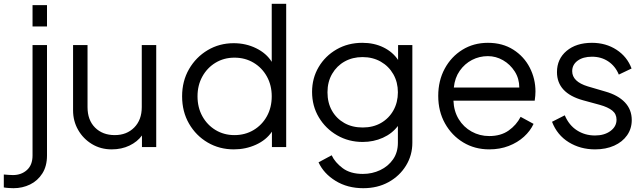

<svg xmlns="http://www.w3.org/2000/svg" viewBox="-86 -773 3384 1009"><path d="M85 -634V-746H161V-634ZM-15 216Q-24 216 -40 215Q-56 214 -66 212V144Q-55 145 -41.5 146Q-28 147 -18 147Q26 147 55.5 120.5Q85 94 85 44V-536H161V44Q161 100 136.5 138.5Q112 177 72 196.5Q32 216 -15 216Z M501 12Q443 12 397 -16Q351 -44 324.5 -90.5Q298 -137 298 -193V-536H374V-210Q374 -142 413.5 -102.5Q453 -63 517 -63Q580 -63 619.5 -103Q659 -143 659 -210V-536H735V0H660V-61Q636 -28 594.5 -8Q553 12 501 12Z M1143 12Q1067 12 1005.5 -24Q944 -60 907.5 -123Q871 -186 871 -267Q871 -347 907.5 -410Q944 -473 1005.5 -509.5Q1067 -546 1142 -546Q1206 -546 1260 -519.5Q1314 -493 1342 -448V-753H1418V0H1343V-81Q1313 -37 1259 -12.5Q1205 12 1143 12ZM1146 -63Q1202 -63 1246.5 -89.5Q1291 -116 1316.5 -162Q1342 -208 1342 -267Q1342 -325 1316.5 -371Q1291 -417 1246.5 -443.5Q1202 -470 1146 -470Q1091 -470 1047 -443.5Q1003 -417 977.5 -371Q952 -325 952 -267Q952 -208 977.5 -162Q1003 -116 1047 -89.5Q1091 -63 1146 -63Z M1823 216Q1740 216 1677.5 177.5Q1615 139 1588 80L1657 43Q1674 80 1714.5 110.5Q1755 141 1821 141Q1870 141 1912 121Q1954 101 1979.5 64.5Q2005 28 2005 -23V-111Q1975 -71 1926 -49Q1877 -27 1820 -27Q1746 -27 1685.5 -62Q1625 -97 1589.5 -156.5Q1554 -216 1554 -290Q1554 -362 1588.5 -420.5Q1623 -479 1683 -513.5Q1743 -548 1818 -548Q1880 -548 1929 -524Q1978 -500 2006 -458V-536H2081V-23Q2081 43 2047.5 97.5Q2014 152 1956 184Q1898 216 1823 216ZM1820 -103Q1875 -103 1916.5 -127Q1958 -151 1981.5 -193Q2005 -235 2005 -288Q2005 -341 1981 -383Q1957 -425 1915 -449Q1873 -473 1819 -473Q1767 -473 1725.5 -450Q1684 -427 1659.5 -385Q1635 -343 1635 -288Q1635 -233 1658.5 -191.5Q1682 -150 1723.5 -126.5Q1765 -103 1820 -103Z M2485 12Q2409 12 2348.5 -24.5Q2288 -61 2252.5 -124.5Q2217 -188 2217 -269Q2217 -349 2251 -412Q2285 -475 2344 -511.5Q2403 -548 2478 -548Q2555 -548 2611.5 -512Q2668 -476 2698 -417.5Q2728 -359 2728 -292Q2728 -283 2727 -270Q2726 -257 2724 -244H2297Q2299 -189 2324.5 -147Q2350 -105 2392.5 -81.5Q2435 -58 2485 -58Q2546 -58 2587 -87Q2628 -116 2650 -159L2718 -122Q2701 -85 2667.5 -54.5Q2634 -24 2587.5 -6Q2541 12 2485 12ZM2478 -478Q2433 -478 2394.5 -458Q2356 -438 2330 -401Q2304 -364 2299 -313H2643Q2643 -360 2619 -397.5Q2595 -435 2557.5 -456.5Q2520 -478 2478 -478Z M3041 12Q2964 12 2903 -25.5Q2842 -63 2815 -133L2882 -167Q2904 -115 2946 -88Q2988 -61 3041 -61Q3090 -61 3122 -84.5Q3154 -108 3154 -144Q3154 -174 3131.5 -192Q3109 -210 3066 -222L2978 -246Q2841 -284 2841 -394Q2841 -463 2891.5 -505.5Q2942 -548 3025 -548Q3098 -548 3154 -511.5Q3210 -475 3233 -413L3166 -381Q3148 -425 3111 -450Q3074 -475 3025 -475Q2978 -475 2949.5 -454Q2921 -433 2921 -399Q2921 -344 3003 -319L3095 -292Q3162 -273 3198 -235Q3234 -197 3234 -142Q3234 -97 3209.5 -62Q3185 -27 3141.5 -7.5Q3098 12 3041 12Z"/></svg>

Font: Plus Jakarta Text Light
Style: Regular
Weight: 300
Designer: Gumpita Rahayu
Foundry: Tokotype Studio
Version: Version 1.000